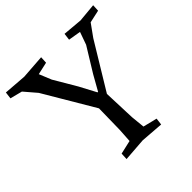

<svg xmlns="http://www.w3.org/2000/svg" viewBox="-197 -872 1044 1044"><g transform="rotate(-45 325.0 -350.0)"><path d="M382 -130 390 -50 471 -30 466 10 334 0 200 10 202 -30 281 -48 286 -129 289 -291 117 -582 57 -652 -13 -670 -8 -710 123 -700 263 -710 261 -670 189 -654 218 -583 294 -454 345 -358H349L398 -445L484 -585L510 -658L438 -670L443 -710L556 -700L663 -710L661 -670L588 -654L537 -583L375 -316Z"/></g></svg>

Font: Alike Angular
Style: Regular
Weight: 400
Version: Version 1.210